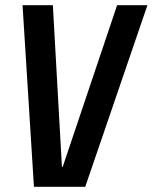

<svg xmlns="http://www.w3.org/2000/svg" viewBox="-20 -720 589 741"><path d="M67 -700H184L219 -76H222L432 -700H549L309 1H111Z"/></svg>

Font: Pathway Extreme Condensed SemiBold
Style: Italic
Weight: 600
Width: 3
Italic angle: -8°
Version: Version 1.001;gftools[0.9.26]